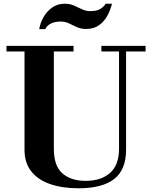

<svg xmlns="http://www.w3.org/2000/svg" viewBox="-20 -1001 814 1034"><path d="M403 13Q316 13 250.5 -9.5Q185 -32 148.5 -78Q112 -124 112 -194V-724H15V-754H376V-724H270V-200Q270 -107 316.5 -67Q363 -27 441 -27Q525 -27 573 -70Q621 -113 621 -200V-724H526V-754H764V-724H659V-195Q659 -87 595 -37Q531 13 403 13ZM191 -844Q197 -878 214.5 -909Q232 -940 261 -960.5Q290 -981 329 -981Q356 -981 378.5 -971Q401 -961 422 -951Q443 -941 466 -941Q504 -941 523 -954.5Q542 -968 549 -981H583Q575 -947 558 -916Q541 -885 513 -865Q485 -845 444 -845Q416 -845 394 -855Q372 -865 351.5 -875Q331 -885 307 -885Q275 -885 253 -873.5Q231 -862 224 -844Z"/></svg>

Font: Libre Bodoni
Style: Bold
Weight: 700
Designer: Pablo Impallari, Rodrigo Fuenzalida
Foundry: Impallari Type
Version: Version 2.005;gftools[0.9.23]